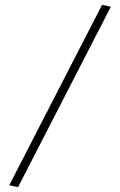

<svg xmlns="http://www.w3.org/2000/svg" viewBox="-20 -750 492 790"><path d="M436 -722.2 54.2 20 18.1 12.2 399.9 -730Z"/></svg>

Font: Purple Purse
Style: Regular
Weight: 400
Designer: Astigmatic (AOETI)
Foundry: Astigmatic (AOETI)
Version: Version 1.000